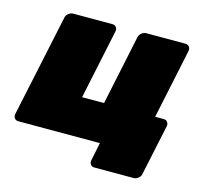

<svg xmlns="http://www.w3.org/2000/svg" viewBox="-94 -627 911 845"><g transform="rotate(15 362.0 -205.0)"><path d="M404 110Q393 110 387 102Q381 94 383 83L400 0H28Q17 0 11 -8Q5 -16 7 -27L106 -493Q108 -504 118 -512Q128 -520 139 -520H318Q329 -520 335 -512Q341 -504 339 -493L272 -175H372L439 -493Q441 -504 451 -512Q461 -520 472 -520H651Q662 -520 668 -512Q674 -504 672 -493L605 -175H644Q655 -175 661 -167Q667 -159 665 -148L616 83Q614 94 604 102Q594 110 583 110Z"/></g></svg>

Font: Rubik Light Black
Style: Italic
Weight: 900
Italic angle: -12°
Version: Version 2.104